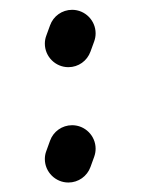

<svg xmlns="http://www.w3.org/2000/svg" viewBox="-20 -434 292 399"><path d="M168 -86.9 175.8 -108.4C177.7 -113.8 178.7 -119.1 178.7 -125C178.7 -151.9 156.7 -173.8 129.9 -173.8C108.9 -173.8 90.8 -160.6 84 -141.6L76.2 -120.1C74.2 -114.7 73.2 -109.4 73.2 -103.5C73.2 -76.7 95.2 -54.7 122.1 -54.7C143.1 -54.7 161.1 -67.9 168 -86.9ZM168 -326.7 175.8 -348.1C177.7 -353.5 178.7 -358.9 178.7 -364.7C178.7 -391.6 156.7 -413.6 129.9 -413.6C108.9 -413.6 90.8 -400.4 84 -381.3L76.2 -359.9C74.2 -354.5 73.2 -349.1 73.2 -343.3C73.2 -316.4 95.2 -294.4 122.1 -294.4C143.1 -294.4 161.1 -307.6 168 -326.7Z"/></svg>

Font: Velvelyne Book
Style: Bold
Weight: 700
Designer: Manon Van der Borght et Mariel Nils
Foundry: Velvetyne
Version: Version 1.070;Glyphs 3.3.1 (3343)